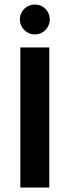

<svg xmlns="http://www.w3.org/2000/svg" viewBox="-20 -837 311 857"><path d="M70.8 0V-625H200V0ZM135.4 -683.3Q117.4 -683.3 102.1 -692.4Q86.8 -701.4 77.8 -716.7Q68.7 -731.9 68.7 -750Q68.7 -768.8 77.8 -784Q86.8 -799.3 102.1 -808Q117.4 -816.7 135.4 -816.7Q154.2 -816.7 169.1 -808Q184 -799.3 193.1 -784Q202.1 -768.8 202.1 -750Q202.1 -731.9 193.1 -716.7Q184 -701.4 169.1 -692.4Q154.2 -683.3 135.4 -683.3Z"/></svg>

Font: Afacad Flux
Style: Bold
Weight: 700
Designer: Kristian Moeller
Foundry: Dicotype
Version: Version 1.100